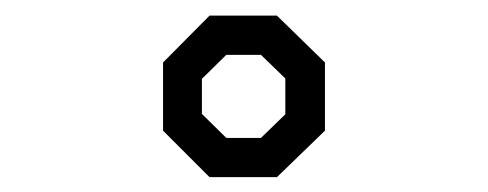

<svg xmlns="http://www.w3.org/2000/svg" viewBox="-20 -802 640 252"><path d="M255 -781.5 194 -720V-630.5L255 -569.5H343.5L406.5 -630.5V-720L343.5 -781.5ZM277 -730H322.5L354.5 -699V-652L322.5 -621H277L245 -652.5V-698.5Z"/></svg>

Font: Kode Mono
Style: Regular
Weight: 400
Monospace: yes
Designer: Isa Ozler
Foundry: Kadena LLC
Version: Version 1.000;gftools[0.9.28]